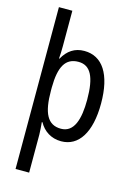

<svg xmlns="http://www.w3.org/2000/svg" viewBox="-145 -833 798 1146"><g transform="rotate(15 254.0 -260.0)"><path d="M463 -269C463 -450 398 -547 286 -547C227 -547 184 -518 154 -464H151C153 -488 154 -517 154 -542V-760H71V240H155V5C155 -16 152 -47 150 -71H154C181 -22 228 10 290 10C398 10 463 -90 463 -269ZM377 -269C377 -150 351 -62 270 -62C187 -62 154 -128 154 -266V-286C155 -415 189 -475 269 -475C344 -475 377 -410 377 -269Z"/></g></svg>

Font: Noto Sans Lao Looped Condensed
Style: Regular
Weight: 400
Width: 3
Designer: Mark Frömberg, Ben Mitchell
Foundry: The Fontpad Ltd
Version: Version 1.002